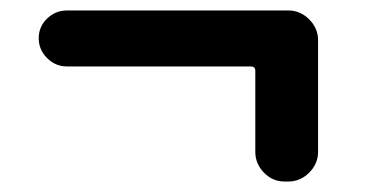

<svg xmlns="http://www.w3.org/2000/svg" viewBox="-20 -485 712 367"><path d="M108 -358Q86 -358 70 -374Q54 -390 54 -412Q54 -434 70 -449.5Q86 -465 108 -465H531Q554 -465 571 -448Q588 -431 588 -408V-195Q588 -172 571 -155Q554 -138 531 -138H524Q501 -138 484.5 -155Q468 -172 468 -195V-350Q468 -358 459 -358Z"/></svg>

Font: Rounded Mplus 1c Bold
Style: Bold
Weight: 700
Version: Version 1.059.20150529